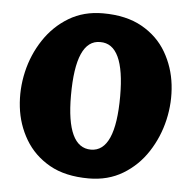

<svg xmlns="http://www.w3.org/2000/svg" viewBox="-46 -612 662 665"><g transform="rotate(5 285.5 -280.0)"><path d="M286 7Q204 7 149.5 -24Q95 -55 64.5 -106.5Q34 -158 27 -219Q20 -280 34 -341Q48 -402 82 -453.5Q116 -505 167.5 -536Q219 -567 286 -567Q367 -567 422 -536Q477 -505 507 -453.5Q537 -402 544 -341Q551 -280 537 -219Q523 -158 489.5 -106.5Q456 -55 404.5 -24Q353 7 286 7ZM285 -93Q370 -93 370 -286Q370 -468 285 -467Q200 -468 200 -274Q200 -93 285 -93Z"/></g></svg>

Font: Agbalumo
Style: Regular
Weight: 400
Designer: Raphael Alegbeleye
Foundry: Sorkin Type Co.
Version: Version 1.000; ttfautohint (v1.8.4)